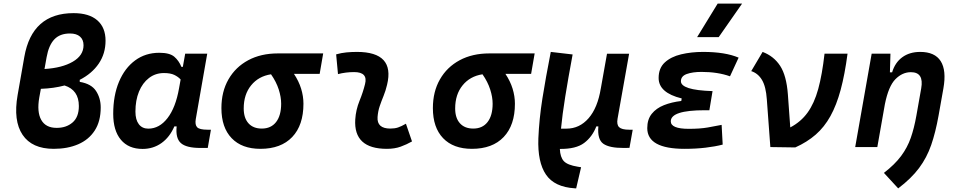

<svg xmlns="http://www.w3.org/2000/svg" viewBox="-20 -815 5313 1064"><path d="M277.8 9.8Q157.2 9.8 105 -68.1Q52.7 -146 77.6 -288.1L114.7 -499.5Q157.2 -742.2 387.7 -742.2Q473.6 -742.2 519.3 -702.4Q564.9 -662.6 564.9 -589.4Q564.9 -518.1 527.3 -462.6Q489.7 -407.2 421.9 -372.6V-361.3Q486.3 -350.6 512.2 -310.8Q538.1 -271 538.1 -219.7Q538.1 -142.6 504.9 -91.6Q471.7 -40.5 413.1 -15.4Q354.5 9.8 277.8 9.8ZM337.9 -341.3Q277.3 -325.2 206.5 -322.8L197.8 -275.4Q183.6 -194.8 208.5 -150.6Q233.4 -106.4 293.5 -106.4Q346.7 -106 381.8 -136Q417 -166 417 -227.5Q417 -315.9 337.9 -341.3ZM226.6 -432.6Q324.2 -438.5 383.5 -473.1Q442.9 -507.8 442.9 -564Q442.9 -595.2 423.3 -612.3Q403.8 -629.4 367.7 -629.4Q312 -629.4 281 -596.7Q250 -564 238.3 -498Z M993.2 -444.3 1006.3 -517.6H1128.4L1064.9 -154.8Q1059.6 -123.5 1072.5 -109.9Q1085.4 -96.2 1129.9 -96.2H1148.9L1131.3 4.9H1090.8Q1012.2 4.9 982.2 -22.2Q952.1 -49.3 959 -114.7H946.3Q920.4 -54.7 874.8 -22.2Q829.1 10.3 770 10.3Q692.4 10.3 649.9 -40.5Q607.4 -91.3 607.4 -184.1Q607.4 -285.6 639.4 -361.8Q671.4 -438 728.8 -480.2Q786.1 -522.5 862.8 -522.5Q920.4 -522.5 945.8 -500.7Q971.2 -479 985.4 -444.3ZM888.7 -410.2Q841.3 -410.2 805.7 -382.8Q770 -355.5 750.2 -307.4Q730.5 -259.3 730.5 -196.3Q730.5 -151.4 749.3 -126.7Q768.1 -102.1 801.8 -102.1Q863.3 -102.1 908.4 -160.6Q953.6 -219.2 972.2 -325.7L981 -374.5Q967.8 -389.2 946.3 -399.7Q924.8 -410.2 888.7 -410.2Z M1423.3 9.8Q1320.3 9.8 1263.7 -49.3Q1207 -108.4 1207 -215.8Q1207 -307.1 1246.1 -375.2Q1285.2 -443.4 1355.5 -481.2Q1425.8 -519 1520 -519H1771L1751.5 -405.8H1608.9Q1635.7 -365.7 1648.7 -323.7Q1661.6 -281.7 1661.6 -240.2Q1661.6 -121.1 1599.4 -55.7Q1537.1 9.8 1423.3 9.8ZM1481.9 -403.3Q1412.6 -392.6 1371.6 -342Q1330.6 -291.5 1330.6 -213.9Q1330.6 -161.1 1356.9 -131.8Q1383.3 -102.5 1430.7 -102.5Q1481.9 -102.5 1510 -138.7Q1538.1 -174.8 1538.1 -240.2Q1538.1 -276.9 1524.7 -319.1Q1511.2 -361.3 1481.9 -403.3Z M2229.5 -129.4 2263.2 -31.2Q2233.4 -14.2 2200.2 -2.2Q2167 9.8 2124 9.8Q1938.5 9.8 1948.7 -153.3Q1952.1 -206.5 1972.2 -255.9Q1992.2 -305.2 2002.9 -349.1Q2020 -415.5 1942.4 -415.5Q1896 -415.5 1853 -404.3L1842.8 -513.7Q1871.6 -522 1900.4 -524.7Q1929.2 -527.3 1958 -527.3Q2169.4 -527.3 2125 -345.2Q2117.2 -312 2105.5 -283.4Q2093.8 -254.9 2084.2 -226.8Q2074.7 -198.7 2072.3 -166.5Q2067.9 -102.5 2143.1 -102.5Q2167.5 -102.5 2185.8 -108.6Q2204.1 -114.7 2229.5 -129.4Z M2595.2 9.8Q2492.2 9.8 2435.5 -49.3Q2378.9 -108.4 2378.9 -215.8Q2378.9 -307.1 2418 -375.2Q2457 -443.4 2527.3 -481.2Q2597.7 -519 2691.9 -519H2942.9L2923.3 -405.8H2780.8Q2807.6 -365.7 2820.6 -323.7Q2833.5 -281.7 2833.5 -240.2Q2833.5 -121.1 2771.2 -55.7Q2709 9.8 2595.2 9.8ZM2653.8 -403.3Q2584.5 -392.6 2543.5 -342Q2502.4 -291.5 2502.4 -213.9Q2502.4 -161.1 2528.8 -131.8Q2555.2 -102.5 2602.5 -102.5Q2653.8 -102.5 2681.9 -138.7Q2710 -174.8 2710 -240.2Q2710 -276.9 2696.5 -319.1Q2683.1 -361.3 2653.8 -403.3Z M3172.9 229 3165 228.5Q3052.7 221.7 3005.6 152.6Q2958.5 83.5 2963.4 -48.3Q2967.8 -154.8 2985.8 -269Q3003.9 -383.3 3032.2 -527.3L3153.3 -513.2Q3128.4 -379.4 3112.3 -279.1Q3096.2 -178.7 3088.9 -102.1H3119.1Q3191.4 -102.1 3241.7 -159.7Q3292 -217.3 3309.6 -325.7V-325.2L3343.8 -517.1H3466.3L3402.3 -157.2Q3396.5 -124 3411.1 -110.1Q3425.8 -96.2 3466.3 -96.2H3486.3L3468.3 4.4L3437 4.9Q3356.9 5.4 3323.2 -18.6Q3289.6 -42.5 3295.9 -114.7H3284.7Q3262.2 -56.6 3217 -22.7Q3171.9 11.2 3082.5 10.3Q3084.5 56.2 3104.5 77.9Q3124.5 99.6 3182.1 108.9L3200.2 111.8Z M3773.9 9.8Q3566.9 9.8 3566.9 -105Q3566.9 -153.3 3591.8 -184.3Q3616.7 -215.3 3659.2 -232.2Q3701.7 -249 3755.4 -255.4L3757.8 -269.5Q3629.9 -300.8 3629.9 -382.8Q3629.9 -437.5 3664.1 -469Q3698.2 -500.5 3754.4 -513.9Q3810.5 -527.3 3876.5 -527.3Q3999 -527.3 4073.2 -495.6L4025.4 -392.1Q3957 -416.5 3867.7 -416.5Q3817.9 -416.5 3785.6 -404.8Q3753.4 -393.1 3753.4 -364.7Q3753.4 -340.8 3796.1 -326.9Q3838.9 -313 3928.7 -310.1L3911.1 -204.1H3885.7Q3697.3 -204.1 3697.3 -142.6Q3697.3 -101.1 3797.4 -101.1Q3859.9 -101.1 3902.3 -108.6Q3944.8 -116.2 3979 -123L3984.9 -13.7Q3943.4 -2.9 3889.9 3.4Q3836.4 9.8 3773.9 9.8ZM3843.3 -609.4 3957 -794.9H4092.3L3962.9 -609.4Z M4249 0 4229.5 -264.2Q4224.6 -335.4 4202.6 -372.1Q4180.7 -408.7 4143.1 -420.9L4206.1 -527.3Q4268.1 -503.9 4303.2 -450.2Q4338.4 -396.5 4346.2 -291.5L4359.4 -108.9Q4418 -139.6 4455.1 -190.7Q4492.2 -241.7 4514.2 -321.3Q4536.1 -400.9 4549.3 -517.6H4676.8Q4661.6 -402.3 4638.7 -317.4Q4615.7 -232.4 4582 -171.6Q4548.3 -110.8 4500.5 -69.1Q4452.6 -27.3 4387.2 2Z M4719.2 0 4810.5 -517.6H4914.6L4911.6 -414.1H4923.8Q4939.9 -468.3 4980.2 -497.8Q5020.5 -527.3 5079.6 -527.3Q5160.6 -527.3 5193.1 -476.1Q5225.6 -424.8 5208 -325.2L5181.2 -174.3Q5164.6 -81.5 5140.4 -11.5Q5116.2 58.6 5073.2 116.2Q5030.3 173.8 4957.5 229L4878.4 143.1Q4939 96.2 4973.6 49.6Q5008.3 2.9 5027.1 -50.8Q5045.9 -104.5 5058.1 -173.3L5085 -325.2Q5101.1 -415 5027.8 -415Q4980.5 -415 4942.1 -376.2Q4903.8 -337.4 4883.8 -237.8L4841.8 0Z"/></svg>

Font: Cascadia Code NF SemiBold
Style: Italic
Weight: 600
Italic angle: -10°
Monospace: yes
Designer: Aaron Bell
Foundry: Saja Typeworks
Version: Version 2404.023; ttfautohint (v1.8.4)